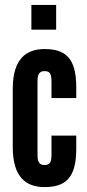

<svg xmlns="http://www.w3.org/2000/svg" viewBox="-20 -755 355 783"><path d="M108 -735H209V-634H108ZM133 -126C133 -106 134 -82 161 -82C184 -82 190 -93 190 -126V-202H291V-149C291 -88 280 -49 258 -25C236 -1 204 8 161 8C125 8 92 -2 69 -27C46 -52 32 -93 32 -154V-393C32 -454 46 -495 69 -520C92 -545 125 -555 161 -555C204 -555 236 -546 258 -522C280 -498 291 -459 291 -398V-355H190V-421C190 -454 184 -465 161 -465C134 -465 133 -441 133 -421Z"/></svg>

Font: League Gothic
Style: Regular
Weight: 400
Designer: The League of Moveable Type
Version: Version 1.560;PS 001.560;hotconv 1.0.56;makeotf.lib2.0.21325